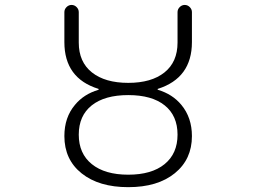

<svg xmlns="http://www.w3.org/2000/svg" viewBox="-20 -774 1040 782"><path d="M353.5 -344.7Q300.8 -302.7 300.8 -225.6Q300.8 -148.4 354 -105.5Q407.2 -62.5 502.4 -62.5Q597.7 -62.5 650.4 -105.5Q703.1 -148.4 703.1 -225.6Q703.1 -302.7 650.9 -344.7Q598.6 -386.7 502.4 -386.7Q406.2 -386.7 353.5 -344.7ZM242.2 -602.5V-724.6Q242.2 -736.3 251 -745.1Q259.8 -753.9 271.5 -753.9Q283.2 -753.9 292 -745.1Q300.8 -736.3 300.8 -724.6V-600.6Q300.8 -521.5 354.5 -479Q408.2 -436.5 502.4 -436.5Q596.7 -436.5 649.9 -479Q703.1 -521.5 703.1 -600.6V-724.6Q703.1 -736.3 711.9 -745.1Q720.7 -753.9 732.4 -753.9Q744.1 -753.9 752.9 -745.1Q761.7 -736.3 761.7 -724.6V-602.5Q761.7 -456.1 623 -412.1Q622.1 -412.1 622.1 -410.2Q622.1 -408.2 623 -408.2Q682.6 -390.6 718.8 -346.7Q761.7 -294.9 761.7 -219.7Q761.7 -125 691.9 -68.4Q622.1 -11.7 502.4 -11.7Q382.8 -11.7 312.5 -67.9Q242.2 -124 242.2 -219.7Q242.2 -295.9 285.2 -346.7Q321.3 -390.6 380.9 -408.2Q381.8 -408.2 381.8 -410.2Q381.8 -412.1 380.9 -412.1Q242.2 -455.1 242.2 -602.5Z"/></svg>

Font: Rounded-X Mgen+ 1mn light
Style: Regular
Weight: 200
Designer: [Source Han Sans]
Ryoko NISHIZUKA  (kana & ideographs); Paul D. Hunt (Latin, Greek & Cyrillic); Wenlong ZHANG  (bopomofo
Version: Version 1.059.20150602